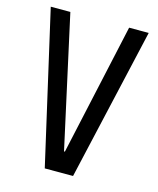

<svg xmlns="http://www.w3.org/2000/svg" viewBox="-107 -776 703 852"><g transform="rotate(15 245.0 -350.0)"><path d="M180 0 20 -700H110L243 -95H247L380 -700H470L310 0Z"/></g></svg>

Font: Cuprum
Style: Regular
Weight: 400
Designer: Jovanny Lemonad
Foundry: Jovanny Lemonad
Version: Version 3.000